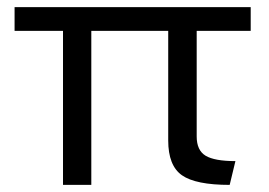

<svg xmlns="http://www.w3.org/2000/svg" viewBox="-20 -520 756 540"><path d="M685.1 -433.1H533.2V-136.2Q533.2 -97.2 558.3 -82Q583.5 -66.9 642.1 -66.9L626 0Q530.3 0 491.7 -27.1Q453.1 -54.2 453.1 -125V-433.1H236.8V0H157.2V-433.1H21V-500H685.1Z"/></svg>

Font: Human Sans
Style: Regular
Weight: 400
Designer: Tim Radville
Foundry: Continuum
Version: Version 1.000;FEAKit 1.0